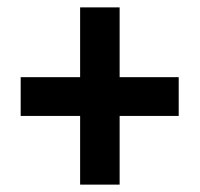

<svg xmlns="http://www.w3.org/2000/svg" viewBox="-20 -614 541 520"><path d="M197 -300V-114H304V-300H464V-405H304V-594H197V-405H36V-300Z"/></svg>

Font: Noto Sans Sinhala Condensed
Style: Bold
Weight: 700
Width: 3
Designer: Jelle Bosma - Monotype Design Team
Foundry: Monotype Imaging Inc.
Version: Version 2.006